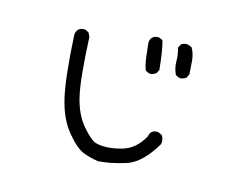

<svg xmlns="http://www.w3.org/2000/svg" viewBox="-97 -835 1194 975"><g transform="rotate(15 500.0 -347.5)"><path d="M489 -2Q448 -8 410 -22.5Q372 -37 319.5 -100Q267 -163 243 -265.5Q219 -368 207 -593Q212 -631 249 -631H255L274 -621L284 -601Q294 -382 314.5 -294Q335 -206 381 -152Q427 -98 453 -89Q474 -82 504 -82Q546 -82 593 -96Q661 -115 702 -190Q707 -224 741 -224H747L768 -214Q778 -199 778 -180L777 -169Q710 -55 632 -30.5Q554 -6 489 -2ZM632 -499Q616 -501 604 -511Q593 -544 589 -580.5Q585 -617 581 -652Q586 -689 621 -689H628L647 -680Q660 -636 671 -530L661 -511Q647 -501 632 -499ZM785 -517Q770 -519 758 -528Q743 -560 743 -595.5Q743 -631 733 -664L743 -684Q756 -693 773 -693Q778 -693 799 -684Q816 -654 819 -618.5Q822 -583 824 -548L814 -528Q801 -519 785 -517Z"/></g></svg>

Font: Xiaolai Mono SC
Style: Regular
Weight: 400
Monospace: yes
Designer: LXGW / Nozomi Seto
Version: Version 3.113;September 30, 2024